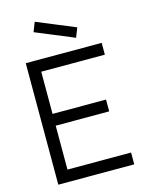

<svg xmlns="http://www.w3.org/2000/svg" viewBox="-141 -1060 875 1145"><g transform="rotate(-15 297.0 -487.5)"><path d="M425 -877.1 188.5 -975 165.6 -916.7 402.1 -818.8ZM541.7 -677.1V-750H72.9V0H541.7V-72.9H149V-343.8H479.2V-416.7H149V-677.1Z"/></g></svg>

Font: Manrope3
Style: Regular
Weight: 400
Width: 4
Designer: Mikhail Sharanda
Foundry: Mikhail Sharanda
Version: Version 3.000;PS 003.000;hotconv 1.0.88;makeotf.lib2.5.64775